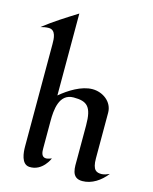

<svg xmlns="http://www.w3.org/2000/svg" viewBox="-135 -923 804 1012"><g transform="rotate(15 267.0 -416.5)"><path d="M544 -66C533 -61 515 -54 502 -54C475 -54 452 -60 452 -127V-375C452 -435 397 -474 341 -474C281 -474 215 -432 170 -394V-841C108 -802 47 -764 -10 -719C4 -723 20 -726 34 -726C74 -726 75 -678 75 -649V-91C75 -57 80 5 124 8C197 12 228 -66 228 -66C228 -66 208 -58 198 -58C171 -58 170 -87 170 -106V-254C170 -314 176 -406 256 -406C329 -406 357 -384 357 -281V-99C357 -53 350 8 413 8C464 8 511 -23 544 -66Z"/></g></svg>

Font: Fondamento
Style: Regular
Weight: 400
Designer: Astigmatic (AOETI)
Foundry: Astigmatic (AOETI)
Version: Version 1.001